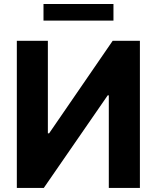

<svg xmlns="http://www.w3.org/2000/svg" viewBox="-20 -929 775 949"><path d="M63.2 -727.3V0H196.4L512.4 -457.7H517.8V0H671.5V-727.3H536.9L222.7 -269.9H216.6V-727.3ZM195 -827.1H540.8V-909.1H195Z"/></svg>

Font: Margiela Sans
Style: Bold
Weight: 700
Designer: Stefan Endress, Andreas Faust
Version: Version 1.100;FEAKit 1.0